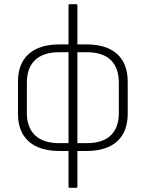

<svg xmlns="http://www.w3.org/2000/svg" viewBox="-20 -703 690 908"><path d="M262 11Q166 11 115.5 -34.5Q65 -80 65 -165V-317Q65 -402 115.5 -447.5Q166 -493 262 -493H388Q484 -493 534 -447.5Q584 -402 584 -317V-165Q584 -80 534 -34.5Q484 11 388 11ZM260 -26H390Q466 -26 504 -63Q542 -100 542 -169V-312Q542 -382 504 -419Q466 -456 390 -456H260Q185 -456 146 -419Q107 -382 107 -312V-169Q107 -100 146 -63Q185 -26 260 -26ZM309 185Q304 185 304 180V0V-10V-469V-482V-678Q304 -683 309 -683H340Q346 -683 346 -678V-481V-469V-11V-1V180Q346 185 340 185Z"/></svg>

Font: Sofia Sans Semi Condensed ExtraLight
Style: Regular
Weight: 250
Version: Version 4.100